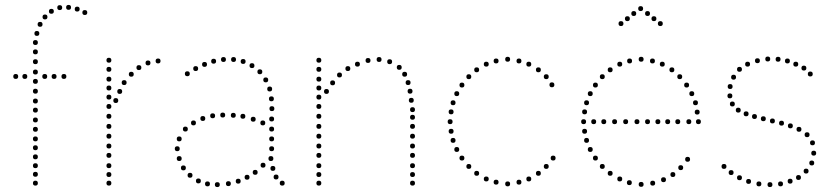

<svg xmlns="http://www.w3.org/2000/svg" viewBox="-20 -755 3389 781"><path d="M124 -180Q114 -180 114 -190Q114 -200 124 -200Q134 -200 134 -190Q134 -180 124 -180ZM124 -144Q114 -144 114 -154Q114 -164 124 -164Q134 -164 134 -154Q134 -144 124 -144ZM124 -107Q114 -107 114 -117Q114 -127 124 -127Q134 -127 134 -117Q134 -107 124 -107ZM124 -71Q114 -71 114 -81Q114 -91 124 -91Q134 -91 134 -81Q134 -71 124 -71ZM124 0Q114 0 114 -10Q114 -20 124 -20Q134 -20 134 -10Q134 0 124 0ZM124 -494Q114 -494 114 -504Q114 -514 124 -514Q134 -514 134 -504Q134 -494 124 -494ZM124 -452Q114 -452 114 -462Q114 -472 124 -472Q134 -472 134 -462Q134 -452 124 -452ZM124 -414Q114 -414 114 -424Q114 -434 124 -434Q134 -434 134 -424Q134 -414 124 -414ZM124 -334Q114 -334 114 -344Q114 -354 124 -354Q134 -354 134 -344Q134 -334 124 -334ZM124 -297Q114 -297 114 -307Q114 -317 124 -317Q134 -317 134 -307Q134 -297 124 -297ZM124 -257Q114 -257 114 -267Q114 -277 124 -277Q134 -277 134 -267Q134 -257 124 -257ZM124 -219Q114 -219 114 -229Q114 -239 124 -239Q134 -239 134 -229Q134 -219 124 -219ZM130 -609Q120 -609 120 -619Q120 -629 130 -629Q140 -629 140 -619Q140 -609 130 -609ZM124 -572Q114 -572 114 -582Q114 -592 124 -592Q134 -592 134 -582Q134 -572 124 -572ZM124 -534Q114 -534 114 -544Q114 -554 124 -554Q134 -554 134 -544Q134 -534 124 -534ZM124 -374Q114 -374 114 -384Q114 -394 124 -394Q134 -394 134 -384Q134 -374 124 -374ZM81 -434Q71 -434 71 -444Q71 -454 81 -454Q91 -454 91 -444Q91 -434 81 -434ZM44 -434Q34 -434 34 -444Q34 -454 44 -454Q54 -454 54 -444Q54 -434 44 -434ZM162 -434Q152 -434 152 -444Q152 -454 162 -454Q172 -454 172 -444Q172 -434 162 -434ZM200 -434Q190 -434 190 -444Q190 -454 200 -454Q210 -454 210 -444Q210 -434 200 -434ZM240 -434Q230 -434 230 -444Q230 -454 240 -454Q250 -454 250 -444Q250 -434 240 -434ZM124 -36Q114 -36 114 -46Q114 -56 124 -56Q134 -56 134 -46Q134 -36 124 -36ZM143 -646Q133 -646 133 -656Q133 -666 143 -666Q153 -666 153 -656Q153 -646 143 -646ZM163 -676Q153 -676 153 -686Q153 -696 163 -696Q173 -696 173 -686Q173 -676 163 -676ZM189 -699Q179 -699 179 -709Q179 -719 189 -719Q199 -719 199 -709Q199 -699 189 -699ZM223 -714Q213 -714 213 -724Q213 -734 223 -734Q233 -734 233 -724Q233 -714 223 -714ZM259 -715Q249 -715 249 -725Q249 -735 259 -735Q269 -735 269 -725Q269 -715 259 -715ZM294 -708Q284 -708 284 -718Q284 -728 294 -728Q304 -728 304 -718Q304 -708 294 -708ZM325 -694Q315 -694 315 -704Q315 -714 325 -714Q335 -714 335 -704Q335 -694 325 -694Z M423 -231Q413 -231 413 -241Q413 -251 423 -251Q433 -251 433 -241Q433 -231 423 -231ZM423 -191Q413 -191 413 -201Q413 -211 423 -211Q433 -211 433 -201Q433 -191 423 -191ZM423 -151Q413 -151 413 -161Q413 -171 423 -171Q433 -171 433 -161Q433 -151 423 -151ZM423 -113Q413 -113 413 -123Q413 -133 423 -133Q433 -133 433 -123Q433 -113 423 -113ZM423 -71Q413 -71 413 -81Q413 -91 423 -91Q433 -91 433 -81Q433 -71 423 -71ZM423 -35Q413 -35 413 -45Q413 -55 423 -55Q433 -55 433 -45Q433 -35 423 -35ZM423 0Q413 0 413 -10Q413 -20 423 -20Q433 -20 433 -10Q433 0 423 0ZM423 -500Q413 -500 413 -510Q413 -520 423 -520Q433 -520 433 -510Q433 -500 423 -500ZM423 -387Q413 -387 413 -397Q413 -407 423 -407Q433 -407 433 -397Q433 -387 423 -387ZM423 -350Q413 -350 413 -360Q413 -370 423 -370Q433 -370 433 -360Q433 -350 423 -350ZM423 -312Q413 -312 413 -322Q413 -332 423 -332Q433 -332 433 -322Q433 -312 423 -312ZM423 -272Q413 -272 413 -282Q413 -292 423 -292Q433 -292 433 -282Q433 -272 423 -272ZM423 -423Q413 -423 413 -433Q413 -443 423 -443Q433 -443 433 -433Q433 -423 423 -423ZM423 -463Q413 -463 413 -473Q413 -483 423 -483Q433 -483 433 -473Q433 -463 423 -463ZM623 -497Q613 -497 613 -507Q613 -517 623 -517Q633 -517 633 -507Q633 -497 623 -497ZM582 -489Q572 -489 572 -499Q572 -509 582 -509Q592 -509 592 -499Q592 -489 582 -489ZM545 -470Q535 -470 535 -480Q535 -490 545 -490Q555 -490 555 -480Q555 -470 545 -470ZM514 -443Q504 -443 504 -453Q504 -463 514 -463Q524 -463 524 -453Q524 -443 514 -443ZM485 -409Q475 -409 475 -419Q475 -429 485 -429Q495 -429 495 -419Q495 -409 485 -409ZM467 -373Q457 -373 457 -383Q457 -393 467 -393Q477 -393 477 -383Q477 -373 467 -373ZM451 -336Q441 -336 441 -346Q441 -356 451 -356Q461 -356 461 -346Q461 -336 451 -336Z M849 -496Q839 -496 839 -506Q839 -516 849 -516Q859 -516 859 -506Q859 -496 849 -496ZM889 -503Q879 -503 879 -513Q879 -523 889 -523Q899 -523 899 -513Q899 -503 889 -503ZM930 -503Q920 -503 920 -513Q920 -523 930 -523Q940 -523 940 -513Q940 -503 930 -503ZM969 -495Q959 -495 959 -505Q959 -515 969 -515Q979 -515 979 -505Q979 -495 969 -495ZM776 -466Q766 -466 766 -476Q766 -486 776 -486Q786 -486 786 -476Q786 -466 776 -466ZM1005 -478Q995 -478 995 -488Q995 -498 1005 -498Q1015 -498 1015 -488Q1015 -478 1005 -478ZM1037 -453Q1027 -453 1027 -463Q1027 -473 1037 -473Q1047 -473 1047 -463Q1047 -453 1037 -453ZM1061 -420Q1051 -420 1051 -430Q1051 -440 1061 -440Q1071 -440 1071 -430Q1071 -420 1061 -420ZM1077 -383Q1067 -383 1067 -393Q1067 -403 1077 -403Q1087 -403 1087 -393Q1087 -383 1077 -383ZM1084 -343Q1074 -343 1074 -353Q1074 -363 1084 -363Q1094 -363 1094 -353Q1094 -343 1084 -343ZM1086 -303Q1076 -303 1076 -313Q1076 -323 1086 -323Q1096 -323 1096 -313Q1096 -303 1086 -303ZM805 -263Q795 -263 795 -273Q795 -283 805 -283Q815 -283 815 -273Q815 -263 805 -263ZM845 -274Q835 -274 835 -284Q835 -294 845 -294Q855 -294 855 -284Q855 -274 845 -274ZM1010 -260Q1000 -260 1000 -270Q1000 -280 1010 -280Q1020 -280 1020 -270Q1020 -260 1010 -260ZM1049 -245Q1039 -245 1039 -255Q1039 -265 1049 -265Q1059 -265 1059 -255Q1059 -245 1049 -245ZM1085 -261Q1075 -261 1075 -271Q1075 -281 1085 -281Q1095 -281 1095 -271Q1095 -261 1085 -261ZM734 -220Q724 -220 724 -230Q724 -240 734 -240Q744 -240 744 -230Q744 -220 734 -220ZM1085 -220Q1075 -220 1075 -230Q1075 -240 1085 -240Q1095 -240 1095 -230Q1095 -220 1085 -220ZM709 -180Q699 -180 699 -190Q699 -200 709 -200Q719 -200 719 -190Q719 -180 709 -180ZM1085 -180Q1075 -180 1075 -190Q1075 -200 1085 -200Q1095 -200 1095 -190Q1095 -180 1085 -180ZM1085 -140Q1075 -140 1075 -150Q1075 -160 1085 -160Q1095 -160 1095 -150Q1095 -140 1085 -140ZM709 -100Q699 -100 699 -110Q699 -120 709 -120Q719 -120 719 -110Q719 -100 709 -100ZM1082 -100Q1072 -100 1072 -110Q1072 -120 1082 -120Q1092 -120 1092 -110Q1092 -100 1082 -100ZM726 -62Q716 -62 716 -72Q716 -82 726 -82Q736 -82 736 -72Q736 -62 726 -62ZM1050 -73Q1040 -73 1040 -83Q1040 -93 1050 -93Q1060 -93 1060 -83Q1060 -73 1050 -73ZM1090 -60Q1080 -60 1080 -70Q1080 -80 1090 -80Q1100 -80 1100 -70Q1100 -60 1090 -60ZM753 -32Q743 -32 743 -42Q743 -52 753 -52Q763 -52 763 -42Q763 -32 753 -32ZM985 -24Q975 -24 975 -34Q975 -44 985 -44Q995 -44 995 -34Q995 -24 985 -24ZM1018 -44Q1008 -44 1008 -54Q1008 -64 1018 -64Q1028 -64 1028 -54Q1028 -44 1018 -44ZM1103 -25Q1093 -25 1093 -35Q1093 -45 1103 -45Q1113 -45 1113 -35Q1113 -25 1103 -25ZM812 -483Q802 -483 802 -493Q802 -503 812 -503Q822 -503 822 -493Q822 -483 812 -483ZM742 -445Q732 -445 732 -455Q732 -465 742 -465Q752 -465 752 -455Q752 -445 742 -445ZM1128 0Q1118 0 1118 -10Q1118 -20 1128 -20Q1138 -20 1138 -10Q1138 0 1128 0ZM701 -140Q691 -140 691 -150Q691 -160 701 -160Q711 -160 711 -150Q711 -140 701 -140ZM968 -272Q958 -272 958 -282Q958 -292 968 -292Q978 -292 978 -282Q978 -272 968 -272ZM929 -276Q919 -276 919 -286Q919 -296 929 -296Q939 -296 939 -286Q939 -276 929 -276ZM886 -277Q876 -277 876 -287Q876 -297 886 -297Q896 -297 896 -287Q896 -277 886 -277ZM767 -245Q757 -245 757 -255Q757 -265 767 -265Q777 -265 777 -255Q777 -245 767 -245ZM787 -9Q777 -9 777 -19Q777 -29 787 -29Q797 -29 797 -19Q797 -9 787 -9ZM824 3Q814 3 814 -7Q814 -17 824 -17Q834 -17 834 -7Q834 3 824 3ZM864 6Q854 6 854 -4Q854 -14 864 -14Q874 -14 874 -4Q874 6 864 6ZM909 2Q899 2 899 -8Q899 -18 909 -18Q919 -18 919 -8Q919 2 909 2ZM949 -8Q939 -8 939 -18Q939 -28 949 -28Q959 -28 959 -18Q959 -8 949 -8Z M1277 -231Q1267 -231 1267 -241Q1267 -251 1277 -251Q1287 -251 1287 -241Q1287 -231 1277 -231ZM1277 -191Q1267 -191 1267 -201Q1267 -211 1277 -211Q1287 -211 1287 -201Q1287 -191 1277 -191ZM1277 -151Q1267 -151 1267 -161Q1267 -171 1277 -171Q1287 -171 1287 -161Q1287 -151 1277 -151ZM1277 -113Q1267 -113 1267 -123Q1267 -133 1277 -133Q1287 -133 1287 -123Q1287 -113 1277 -113ZM1277 -71Q1267 -71 1267 -81Q1267 -91 1277 -91Q1287 -91 1287 -81Q1287 -71 1277 -71ZM1277 -35Q1267 -35 1267 -45Q1267 -55 1277 -55Q1287 -55 1287 -45Q1287 -35 1277 -35ZM1277 0Q1267 0 1267 -10Q1267 -20 1277 -20Q1287 -20 1287 -10Q1287 0 1277 0ZM1277 -500Q1267 -500 1267 -510Q1267 -520 1277 -520Q1287 -520 1287 -510Q1287 -500 1277 -500ZM1277 -387Q1267 -387 1267 -397Q1267 -407 1277 -407Q1287 -407 1287 -397Q1287 -387 1277 -387ZM1277 -350Q1267 -350 1267 -360Q1267 -370 1277 -370Q1287 -370 1287 -360Q1287 -350 1277 -350ZM1277 -312Q1267 -312 1267 -322Q1267 -332 1277 -332Q1287 -332 1287 -322Q1287 -312 1277 -312ZM1277 -272Q1267 -272 1267 -282Q1267 -292 1277 -292Q1287 -292 1287 -282Q1287 -272 1277 -272ZM1277 -423Q1267 -423 1267 -433Q1267 -443 1277 -443Q1287 -443 1287 -433Q1287 -423 1277 -423ZM1277 -463Q1267 -463 1267 -473Q1267 -483 1277 -483Q1287 -483 1287 -473Q1287 -463 1277 -463ZM1658 -231Q1648 -231 1648 -241Q1648 -251 1658 -251Q1668 -251 1668 -241Q1668 -231 1658 -231ZM1658 -191Q1648 -191 1648 -201Q1648 -211 1658 -211Q1668 -211 1668 -201Q1668 -191 1658 -191ZM1658 -151Q1648 -151 1648 -161Q1648 -171 1658 -171Q1668 -171 1668 -161Q1668 -151 1658 -151ZM1658 -113Q1648 -113 1648 -123Q1648 -133 1658 -133Q1668 -133 1668 -123Q1668 -113 1658 -113ZM1658 -71Q1648 -71 1648 -81Q1648 -91 1658 -91Q1668 -91 1668 -81Q1668 -71 1658 -71ZM1658 -35Q1648 -35 1648 -45Q1648 -55 1658 -55Q1668 -55 1668 -45Q1668 -35 1658 -35ZM1658 0Q1648 0 1648 -10Q1648 -20 1658 -20Q1668 -20 1668 -10Q1668 0 1658 0ZM1477 -499Q1467 -499 1467 -509Q1467 -519 1477 -519Q1487 -519 1487 -509Q1487 -499 1477 -499ZM1522 -503Q1512 -503 1512 -513Q1512 -523 1522 -523Q1532 -523 1532 -513Q1532 -503 1522 -503ZM1565 -494Q1555 -494 1555 -504Q1555 -514 1565 -514Q1575 -514 1575 -504Q1575 -494 1565 -494ZM1604 -471Q1594 -471 1594 -481Q1594 -491 1604 -491Q1614 -491 1614 -481Q1614 -471 1604 -471ZM1626 -443Q1616 -443 1616 -453Q1616 -463 1626 -463Q1636 -463 1636 -453Q1636 -443 1626 -443ZM1648 -374Q1638 -374 1638 -384Q1638 -394 1648 -394Q1658 -394 1658 -384Q1658 -374 1648 -374ZM1653 -337Q1643 -337 1643 -347Q1643 -357 1653 -357Q1663 -357 1663 -347Q1663 -337 1653 -337ZM1640 -409Q1630 -409 1630 -419Q1630 -429 1640 -429Q1650 -429 1650 -419Q1650 -409 1640 -409ZM1658 -299Q1648 -299 1648 -309Q1648 -319 1658 -319Q1668 -319 1668 -309Q1668 -299 1658 -299ZM1434 -484Q1424 -484 1424 -494Q1424 -504 1434 -504Q1444 -504 1444 -494Q1444 -484 1434 -484ZM1658 -268Q1648 -268 1648 -278Q1648 -288 1658 -288Q1668 -288 1668 -278Q1668 -268 1658 -268ZM1395 -466Q1385 -466 1385 -476Q1385 -486 1395 -486Q1405 -486 1405 -476Q1405 -466 1395 -466ZM1361 -440Q1351 -440 1351 -450Q1351 -460 1361 -460Q1371 -460 1371 -450Q1371 -440 1361 -440ZM1333 -408Q1323 -408 1323 -418Q1323 -428 1333 -428Q1343 -428 1343 -418Q1343 -408 1333 -408ZM1308 -373Q1298 -373 1298 -383Q1298 -393 1308 -393Q1318 -393 1318 -383Q1318 -373 1308 -373Z M2045 -504Q2035 -504 2035 -514Q2035 -524 2045 -524Q2055 -524 2055 -514Q2055 -504 2045 -504ZM2091 -497Q2081 -497 2081 -507Q2081 -517 2091 -517Q2101 -517 2101 -507Q2101 -497 2091 -497ZM2131 -484Q2121 -484 2121 -494Q2121 -504 2131 -504Q2141 -504 2141 -494Q2141 -484 2131 -484ZM2170 -461Q2160 -461 2160 -471Q2160 -481 2170 -481Q2180 -481 2180 -471Q2180 -461 2170 -461ZM2202 -433Q2192 -433 2192 -443Q2192 -453 2202 -453Q2212 -453 2212 -443Q2212 -433 2202 -433ZM2225 -400Q2215 -400 2215 -410Q2215 -420 2225 -420Q2235 -420 2235 -410Q2235 -400 2225 -400ZM1998 -497Q1988 -497 1988 -507Q1988 -517 1998 -517Q2008 -517 2008 -507Q2008 -497 1998 -497ZM1958 -484Q1948 -484 1948 -494Q1948 -504 1958 -504Q1968 -504 1968 -494Q1968 -484 1958 -484ZM1919 -461Q1909 -461 1909 -471Q1909 -481 1919 -481Q1929 -481 1929 -471Q1929 -461 1919 -461ZM1887 -433Q1877 -433 1877 -443Q1877 -453 1887 -453Q1897 -453 1897 -443Q1897 -433 1887 -433ZM1838 -364Q1828 -364 1828 -374Q1828 -384 1838 -384Q1848 -384 1848 -374Q1848 -364 1838 -364ZM1823 -327Q1813 -327 1813 -337Q1813 -347 1823 -347Q1833 -347 1833 -337Q1833 -327 1823 -327ZM1811 -250Q1801 -250 1801 -260Q1801 -270 1811 -270Q1821 -270 1821 -260Q1821 -250 1811 -250ZM1859 -399Q1849 -399 1849 -409Q1849 -419 1859 -419Q1869 -419 1869 -409Q1869 -399 1859 -399ZM1815 -290Q1805 -290 1805 -300Q1805 -310 1815 -310Q1825 -310 1825 -300Q1825 -290 1815 -290ZM2045 -17Q2055 -17 2055 -7Q2055 3 2045 3Q2035 3 2035 -7Q2035 -17 2045 -17ZM2091 -24Q2101 -24 2101 -14Q2101 -4 2091 -4Q2081 -4 2081 -14Q2081 -24 2091 -24ZM2131 -37Q2141 -37 2141 -27Q2141 -17 2131 -17Q2121 -17 2121 -27Q2121 -37 2131 -37ZM2170 -60Q2180 -60 2180 -50Q2180 -40 2170 -40Q2160 -40 2160 -50Q2160 -60 2170 -60ZM2202 -88Q2212 -88 2212 -78Q2212 -68 2202 -68Q2192 -68 2192 -78Q2192 -88 2202 -88ZM2230 -122Q2240 -122 2240 -112Q2240 -102 2230 -102Q2220 -102 2220 -112Q2220 -122 2230 -122ZM1998 -24Q2008 -24 2008 -14Q2008 -4 1998 -4Q1988 -4 1988 -14Q1988 -24 1998 -24ZM1958 -37Q1968 -37 1968 -27Q1968 -17 1958 -17Q1948 -17 1948 -27Q1948 -37 1958 -37ZM1919 -60Q1929 -60 1929 -50Q1929 -40 1919 -40Q1909 -40 1909 -50Q1909 -60 1919 -60ZM1887 -88Q1897 -88 1897 -78Q1897 -68 1887 -68Q1877 -68 1877 -78Q1877 -88 1887 -88ZM1838 -157Q1848 -157 1848 -147Q1848 -137 1838 -137Q1828 -137 1828 -147Q1828 -157 1838 -157ZM1823 -194Q1833 -194 1833 -184Q1833 -174 1823 -174Q1813 -174 1813 -184Q1813 -194 1823 -194ZM1859 -122Q1869 -122 1869 -112Q1869 -102 1859 -102Q1849 -102 1849 -112Q1849 -122 1859 -122ZM1815 -231Q1825 -231 1825 -221Q1825 -211 1815 -211Q1805 -211 1805 -221Q1805 -231 1815 -231Z M2586 -710Q2576 -710 2576 -720Q2576 -730 2586 -730Q2596 -730 2596 -720Q2596 -710 2586 -710ZM2614 -690Q2604 -690 2604 -700Q2604 -710 2614 -710Q2624 -710 2624 -700Q2624 -690 2614 -690ZM2640 -669Q2630 -669 2630 -679Q2630 -689 2640 -689Q2650 -689 2650 -679Q2650 -669 2640 -669ZM2666 -649Q2656 -649 2656 -659Q2656 -669 2666 -669Q2676 -669 2676 -659Q2676 -649 2666 -649ZM2558 -690Q2548 -690 2548 -700Q2548 -710 2558 -710Q2568 -710 2568 -700Q2568 -690 2558 -690ZM2532 -669Q2522 -669 2522 -679Q2522 -689 2532 -689Q2542 -689 2542 -679Q2542 -669 2532 -669ZM2506 -649Q2496 -649 2496 -659Q2496 -669 2506 -669Q2516 -669 2516 -659Q2516 -649 2506 -649ZM2588 -504Q2578 -504 2578 -514Q2578 -524 2588 -524Q2598 -524 2598 -514Q2598 -504 2588 -504ZM2634 -497Q2624 -497 2624 -507Q2624 -517 2634 -517Q2644 -517 2644 -507Q2644 -497 2634 -497ZM2674 -484Q2664 -484 2664 -494Q2664 -504 2674 -504Q2684 -504 2684 -494Q2684 -484 2674 -484ZM2713 -461Q2703 -461 2703 -471Q2703 -481 2713 -481Q2723 -481 2723 -471Q2723 -461 2713 -461ZM2745 -433Q2735 -433 2735 -443Q2735 -453 2745 -453Q2755 -453 2755 -443Q2755 -433 2745 -433ZM2794 -364Q2784 -364 2784 -374Q2784 -384 2794 -384Q2804 -384 2804 -374Q2804 -364 2794 -364ZM2809 -327Q2799 -327 2799 -337Q2799 -347 2809 -347Q2819 -347 2819 -337Q2819 -327 2809 -327ZM2821 -250Q2811 -250 2811 -260Q2811 -270 2821 -270Q2831 -270 2831 -260Q2831 -250 2821 -250ZM2773 -399Q2763 -399 2763 -409Q2763 -419 2773 -419Q2783 -419 2783 -409Q2783 -399 2773 -399ZM2816 -289Q2806 -289 2806 -299Q2806 -309 2816 -309Q2826 -309 2826 -299Q2826 -289 2816 -289ZM2541 -497Q2531 -497 2531 -507Q2531 -517 2541 -517Q2551 -517 2551 -507Q2551 -497 2541 -497ZM2501 -484Q2491 -484 2491 -494Q2491 -504 2501 -504Q2511 -504 2511 -494Q2511 -484 2501 -484ZM2462 -461Q2452 -461 2452 -471Q2452 -481 2462 -481Q2472 -481 2472 -471Q2472 -461 2462 -461ZM2430 -433Q2420 -433 2420 -443Q2420 -453 2430 -453Q2440 -453 2440 -443Q2440 -433 2430 -433ZM2381 -364Q2371 -364 2371 -374Q2371 -384 2381 -384Q2391 -384 2391 -374Q2391 -364 2381 -364ZM2366 -327Q2356 -327 2356 -337Q2356 -347 2366 -347Q2376 -347 2376 -337Q2376 -327 2366 -327ZM2354 -250Q2344 -250 2344 -260Q2344 -270 2354 -270Q2364 -270 2364 -260Q2364 -250 2354 -250ZM2402 -399Q2392 -399 2392 -409Q2392 -419 2402 -419Q2412 -419 2412 -409Q2412 -399 2402 -399ZM2358 -290Q2348 -290 2348 -300Q2348 -310 2358 -310Q2368 -310 2368 -300Q2368 -290 2358 -290ZM2588 -15Q2598 -15 2598 -5Q2598 5 2588 5Q2578 5 2578 -5Q2578 -15 2588 -15ZM2635 -20Q2645 -20 2645 -10Q2645 0 2635 0Q2625 0 2625 -10Q2625 -20 2635 -20ZM2679 -34Q2689 -34 2689 -24Q2689 -14 2679 -14Q2669 -14 2669 -24Q2669 -34 2679 -34ZM2717 -55Q2727 -55 2727 -45Q2727 -35 2717 -35Q2707 -35 2707 -45Q2707 -55 2717 -55ZM2749 -83Q2759 -83 2759 -73Q2759 -63 2749 -63Q2739 -63 2739 -73Q2739 -83 2749 -83ZM2777 -117Q2787 -117 2787 -107Q2787 -97 2777 -97Q2767 -97 2767 -107Q2767 -117 2777 -117ZM2540 -22Q2550 -22 2550 -12Q2550 -2 2540 -2Q2530 -2 2530 -12Q2530 -22 2540 -22ZM2501 -37Q2511 -37 2511 -27Q2511 -17 2501 -17Q2491 -17 2491 -27Q2491 -37 2501 -37ZM2462 -60Q2472 -60 2472 -50Q2472 -40 2462 -40Q2452 -40 2452 -50Q2452 -60 2462 -60ZM2430 -88Q2440 -88 2440 -78Q2440 -68 2430 -68Q2420 -68 2420 -78Q2420 -88 2430 -88ZM2381 -157Q2391 -157 2391 -147Q2391 -137 2381 -137Q2371 -137 2371 -147Q2371 -157 2381 -157ZM2366 -194Q2376 -194 2376 -184Q2376 -174 2366 -174Q2356 -174 2356 -184Q2356 -194 2366 -194ZM2402 -122Q2412 -122 2412 -112Q2412 -102 2402 -102Q2392 -102 2392 -112Q2392 -122 2402 -122ZM2358 -231Q2368 -231 2368 -221Q2368 -211 2358 -211Q2348 -211 2348 -221Q2348 -231 2358 -231ZM2782 -250Q2772 -250 2772 -260Q2772 -270 2782 -270Q2792 -270 2792 -260Q2792 -250 2782 -250ZM2737 -250Q2727 -250 2727 -260Q2727 -270 2737 -270Q2747 -270 2747 -260Q2747 -250 2737 -250ZM2696 -250Q2686 -250 2686 -260Q2686 -270 2696 -270Q2706 -270 2706 -260Q2706 -250 2696 -250ZM2656 -250Q2646 -250 2646 -260Q2646 -270 2656 -270Q2666 -270 2666 -260Q2666 -250 2656 -250ZM2614 -250Q2604 -250 2604 -260Q2604 -270 2614 -270Q2624 -270 2624 -260Q2624 -250 2614 -250ZM2571 -250Q2561 -250 2561 -260Q2561 -270 2571 -270Q2581 -270 2581 -260Q2581 -250 2571 -250ZM2525 -250Q2515 -250 2515 -260Q2515 -270 2525 -270Q2535 -270 2535 -260Q2535 -250 2525 -250ZM2480 -250Q2470 -250 2470 -260Q2470 -270 2480 -270Q2490 -270 2490 -260Q2490 -250 2480 -250ZM2436 -250Q2426 -250 2426 -260Q2426 -270 2436 -270Q2446 -270 2446 -260Q2446 -250 2436 -250ZM2395 -250Q2385 -250 2385 -260Q2385 -270 2395 -270Q2405 -270 2405 -260Q2405 -250 2395 -250Z M3103 -505Q3093 -505 3093 -515Q3093 -525 3103 -525Q3113 -525 3113 -515Q3113 -505 3103 -505ZM3145 -504Q3135 -504 3135 -514Q3135 -524 3145 -524Q3155 -524 3155 -514Q3155 -504 3145 -504ZM3183 -497Q3173 -497 3173 -507Q3173 -517 3183 -517Q3193 -517 3193 -507Q3193 -497 3183 -497ZM3217 -484Q3207 -484 3207 -494Q3207 -504 3217 -504Q3227 -504 3227 -494Q3227 -484 3217 -484ZM3276 -444Q3266 -444 3266 -454Q3266 -464 3276 -464Q3286 -464 3286 -454Q3286 -444 3276 -444ZM3061 -498Q3051 -498 3051 -508Q3051 -518 3061 -518Q3071 -518 3071 -508Q3071 -498 3061 -498ZM3021 -484Q3011 -484 3011 -494Q3011 -504 3021 -504Q3031 -504 3031 -494Q3031 -484 3021 -484ZM2988 -463Q2978 -463 2978 -473Q2978 -483 2988 -483Q2998 -483 2998 -473Q2998 -463 2988 -463ZM2964 -431Q2954 -431 2954 -441Q2954 -451 2964 -451Q2974 -451 2974 -441Q2974 -431 2964 -431ZM2950 -393Q2940 -393 2940 -403Q2940 -413 2950 -413Q2960 -413 2960 -403Q2960 -393 2950 -393ZM3112 -14Q3122 -14 3122 -4Q3122 6 3112 6Q3102 6 3102 -4Q3102 -14 3112 -14ZM3155 -17Q3165 -17 3165 -7Q3165 3 3155 3Q3145 3 3145 -7Q3145 -17 3155 -17ZM3194 -28Q3204 -28 3204 -18Q3204 -8 3194 -8Q3184 -8 3184 -18Q3184 -28 3194 -28ZM3228 -43Q3238 -43 3238 -33Q3238 -23 3228 -23Q3218 -23 3218 -33Q3218 -43 3228 -43ZM3259 -69Q3269 -69 3269 -59Q3269 -49 3259 -49Q3249 -49 3249 -59Q3249 -69 3259 -69ZM3290 -142Q3300 -142 3300 -132Q3300 -122 3290 -122Q3280 -122 3280 -132Q3280 -142 3290 -142ZM3285 -184Q3295 -184 3295 -174Q3295 -164 3285 -164Q3275 -164 3275 -174Q3275 -184 3285 -184ZM3282 -102Q3292 -102 3292 -92Q3292 -82 3282 -82Q3272 -82 3272 -92Q3272 -102 3282 -102ZM3263 -217Q3273 -217 3273 -207Q3273 -197 3263 -197Q3253 -197 3253 -207Q3253 -217 3263 -217ZM3067 -17Q3077 -17 3077 -7Q3077 3 3067 3Q3057 3 3057 -7Q3057 -17 3067 -17ZM3025 -27Q3035 -27 3035 -17Q3035 -7 3025 -7Q3015 -7 3015 -17Q3015 -27 3025 -27ZM2988 -42Q2998 -42 2998 -32Q2998 -22 2988 -22Q2978 -22 2978 -32Q2978 -42 2988 -42ZM2954 -63Q2964 -63 2964 -53Q2964 -43 2954 -43Q2944 -43 2944 -53Q2944 -63 2954 -63ZM2925 -88Q2935 -88 2935 -78Q2935 -68 2925 -68Q2915 -68 2915 -78Q2915 -88 2925 -88ZM3230 -239Q3240 -239 3240 -229Q3240 -219 3230 -219Q3220 -219 3220 -229Q3220 -239 3230 -239ZM3195 -253Q3205 -253 3205 -243Q3205 -233 3195 -233Q3185 -233 3185 -243Q3185 -253 3195 -253ZM3159 -264Q3169 -264 3169 -254Q3169 -244 3159 -244Q3149 -244 3149 -254Q3149 -264 3159 -264ZM3122 -273Q3132 -273 3132 -263Q3132 -253 3122 -253Q3112 -253 3112 -263Q3112 -273 3122 -273ZM3085 -282Q3095 -282 3095 -272Q3095 -262 3085 -262Q3075 -262 3075 -272Q3075 -282 3085 -282ZM3049 -291Q3059 -291 3059 -281Q3059 -271 3049 -271Q3039 -271 3039 -281Q3039 -291 3049 -291ZM3015 -302Q3025 -302 3025 -292Q3025 -282 3015 -282Q3005 -282 3005 -292Q3005 -302 3015 -302ZM2983 -317Q2993 -317 2993 -307Q2993 -297 2983 -297Q2973 -297 2973 -307Q2973 -317 2983 -317ZM2949 -375Q2959 -375 2959 -365Q2959 -355 2949 -355Q2939 -355 2939 -365Q2939 -375 2949 -375ZM2959 -342Q2969 -342 2969 -332Q2969 -322 2959 -322Q2949 -322 2949 -332Q2949 -342 2959 -342ZM3250 -468Q3240 -468 3240 -478Q3240 -488 3250 -488Q3260 -488 3260 -478Q3260 -468 3250 -468Z"/></svg>

Font: Raleway Dots 
Style: Regular
Weight: 400
Version: Version 1.000